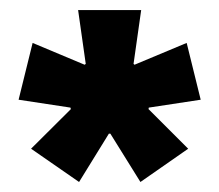

<svg xmlns="http://www.w3.org/2000/svg" viewBox="-20 -659 436 382"><path d="M137.3 -296.9 41.8 -363.1 121 -441.9 120.2 -444.9 17 -460.6 44.9 -573.6 148.4 -530.2 150.6 -531.9 135.4 -639H260.9L245.7 -531.9L247.6 -530.2L351.4 -573.6L379.3 -460.6L276 -444.9L275.5 -441.9L354.4 -363.1L259.4 -296.9L199.6 -393H196.6Z"/></svg>

Font: Anek Bangla Medium
Style: Regular
Weight: 500
Designer: Sulekha Rajkumar (Bangla), Yesha Goshar (Latin)
Foundry: Ek Type
Version: Version 1.003